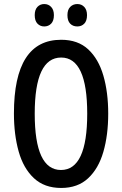

<svg xmlns="http://www.w3.org/2000/svg" viewBox="-20 -921 604 951"><path d="M516 -358Q516 -252 492 -169Q468 -86 416.5 -38Q365 10 283 10Q200 10 148 -38.5Q96 -87 72.5 -170.5Q49 -254 49 -359Q49 -724 283 -724Q366 -724 417 -676.5Q468 -629 492 -546.5Q516 -464 516 -358ZM152 -358Q152 -79 282 -79Q412 -79 412 -358Q412 -636 283 -636Q152 -636 152 -358ZM152 -846Q152 -873 165.5 -887Q179 -901 199 -901Q220 -901 233.5 -886.5Q247 -872 247 -846Q247 -818 233.5 -804Q220 -790 199 -790Q179 -790 165.5 -804Q152 -818 152 -846ZM314 -846Q314 -873 328 -887Q342 -901 363 -901Q384 -901 397.5 -886.5Q411 -872 411 -846Q411 -818 397.5 -804Q384 -790 363 -790Q341 -790 327.5 -804Q314 -818 314 -846Z"/></svg>

Font: Noto Sans Kannada ExtraCondensed Medium
Style: Regular
Weight: 500
Width: 2
Designer: Jelle Bosma - Monotype Design Team
Foundry: Monotype Imaging Inc.
Version: Version 2.005; ttfautohint (v1.8.4.7-5d5b)